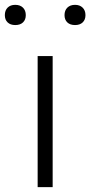

<svg xmlns="http://www.w3.org/2000/svg" viewBox="-63 -773 373 793"><path d="M92.5 0V-541.5H154.5V0ZM-43 -710.5Q-43 -730 -31.5 -741.5Q-20 -753 0 -753Q20 -753 31.8 -741.5Q43.5 -730 43.5 -710.5Q43.5 -691.5 32 -680.5Q20.5 -669.5 0 -669.5Q-20 -669.5 -31.5 -680.5Q-43 -691.5 -43 -710.5ZM203.5 -710.5Q203.5 -730 215.2 -741.5Q227 -753 247 -753Q266.5 -753 278.2 -741.5Q290 -730 290 -710.5Q290 -691.5 278.5 -680.5Q267 -669.5 247 -669.5Q226.5 -669.5 215 -680.5Q203.5 -691.5 203.5 -710.5Z"/></svg>

Font: Encode Sans Expanded Light
Style: Regular
Weight: 300
Width: 7
Designer: Multiple Designers
Foundry: Impallari Type
Version: Version 2.000